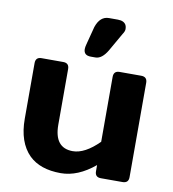

<svg xmlns="http://www.w3.org/2000/svg" viewBox="-87 -865 857 952"><g transform="rotate(10 341.0 -389.5)"><path d="M60.1 -225.1V-504.9Q60.1 -535.2 89.8 -535.2H199.2Q229 -535.2 229 -504.9V-225.1Q229 -107.9 321.8 -107.9Q382.8 -107.9 453.1 -178.2V-504.9Q453.1 -535.2 482.9 -535.2H591.8Q622.1 -535.2 622.1 -504.9V-29.8Q622.1 0 591.8 0H482.9Q453.1 0 453.1 -29.8V-61Q368.2 9.8 282.2 9.8Q178.2 9.8 122.1 -44.9Q60.1 -106.9 60.1 -225.1ZM296.9 -641.1 320.8 -732.9Q339.8 -789.1 384.8 -789.1H429.2Q460.9 -789.1 471.2 -769Q475.1 -761.2 475.1 -749.5Q475.1 -737.8 464.8 -723.1L412.1 -630.9Q384.8 -585 352.1 -585H329.1Q293 -585 293 -617.2Q293 -627 296.9 -641.1Z"/></g></svg>

Font: Days One
Style: Regular
Weight: 400
Designer: Alexander Kalachev, Alexey Maslov, Jovanny Lemonad
Foundry: Alexander Kalachev, Alexey Maslov, Jovanny Lemonad
Version: Version 1.002